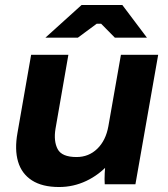

<svg xmlns="http://www.w3.org/2000/svg" viewBox="-20 -740 676 771"><path d="M50.2 -206.4 105 -520H254.6L202.8 -222.6Q194.8 -173.2 211.5 -141.3Q228.2 -109.4 287.4 -109.4Q336.4 -109.4 370.7 -142.7Q405 -176 415.2 -233.2L465.6 -520H615.2L523.8 0H400.6Q399.2 -18.8 400.5 -44.7Q401.8 -70.6 404.8 -88.2L417.6 -82Q378 -37.8 326.4 -13.4Q274.8 11 217.4 11Q149.6 11 108.2 -15.7Q66.8 -42.4 52.5 -91.1Q38.2 -139.8 50.2 -206.4ZM441.2 -588.8 386.2 -644.6H368.2L292.8 -588.8H162.4L307.6 -720H471.2L570 -588.8Z"/></svg>

Font: Fixel Italic Variable Display Thin
Style: Italic
Weight: 100
Italic angle: -10°
Designer: AlfaBravo + MacPaw
Foundry: Kyrylo Tkachov, Marchela Mozhyna, Serhii Makarenko, Maria Weinstein, Zakhar Kryvoshyya
Version: Version 1.210;Glyphs 3.2 (3217)